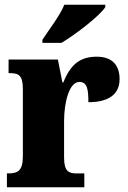

<svg xmlns="http://www.w3.org/2000/svg" viewBox="-20 -786 536 806"><path d="M158 -619V-606H238C300 -643 400 -721 422 -756V-766H250C232 -721 184 -659 158 -619ZM9 0H334V-58H302C269 -58 249 -66 249 -125V-277C249 -358 271 -442 313 -442C346 -442 351 -412 351 -357C429 -357 482 -385 482 -454C482 -508 455 -548 386 -548C317 -548 276 -516 246 -440H242L223 -536H16V-479H20C59 -479 76 -470 76 -411V-130C76 -67 53 -58 13 -58H9Z"/></svg>

Font: Noto Serif Ethiopic Condensed Black
Style: Regular
Weight: 900
Width: 3
Designer: Monotype Design Team
Foundry: Monotype Imaging Inc.
Version: Version 2.102